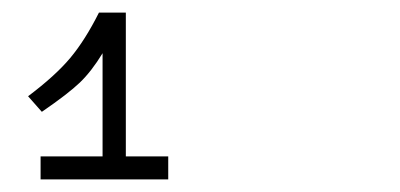

<svg xmlns="http://www.w3.org/2000/svg" viewBox="-20 -610 640 307"><path d="M181.2 -359.9H249V-323.2H44.9V-359.9H144V-524.9Q126.5 -496.1 107.7 -478Q88.9 -460 46.9 -431.2L24.9 -456.1Q68.4 -488.8 92.3 -517.3Q116.2 -545.9 138.2 -589.8H181.2Z"/></svg>

Font: Compagnon Roman
Style: Regular
Weight: 400
Designer: Juliette Duhe, Lea Pradine
Foundry: Velvetyne Type Foundry
Version: Version 1.000;PS 001.000;hotconv 1.0.88;makeotf.lib2.5.64775